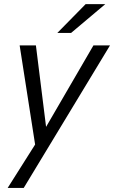

<svg xmlns="http://www.w3.org/2000/svg" viewBox="-20 -710 559 940"><path d="M260.7 -548.8 399.4 -689.9H495.6L328.1 -548.8ZM17.6 210 151.9 -2.4 76.2 -487.8H155.8L205.6 -88.9L437.5 -487.8H518.6L96.2 210Z"/></svg>

Font: HK Grotesk Italic
Style: Regular
Weight: 400
Italic angle: -13°
Designer: Alfredo Marco Pradil and Stefan Peev
Foundry: Hanken Design Co.
Version: Version 1.000;PS 001.000;hotconv 1.0.88;makeotf.lib2.5.64775